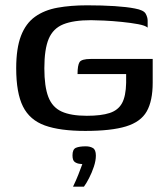

<svg xmlns="http://www.w3.org/2000/svg" viewBox="-20 -486 630 723"><path d="M301 7Q206 7 149 -13.5Q92 -34 66.5 -85Q41 -136 41 -229Q41 -304 59 -351Q77 -398 112 -423Q147 -448 196.5 -457Q246 -466 308 -466Q365 -466 411.5 -463Q458 -460 488 -454Q521 -448 528.5 -434.5Q536 -421 536 -408V-382Q527 -390 500 -395Q473 -400 438.5 -403.5Q404 -407 372.5 -408.5Q341 -410 323 -410Q257 -410 218.5 -394.5Q180 -379 163.5 -340Q147 -301 147 -229Q147 -160 162 -121Q177 -82 212 -66Q247 -50 307 -50Q361 -50 393 -60.5Q425 -71 439.5 -97.5Q454 -124 455 -174Q455 -185 455 -193.5Q455 -202 455 -207H272Q272 -240 279.5 -252Q287 -264 322 -264H555V-175Q555 -106 532.5 -66.5Q510 -27 454.5 -10Q399 7 301 7ZM255 217Q267 192 275 171.5Q283 151 290 132Q287 132 281 131Q270 130 261.5 124Q253 118 253 99Q253 76 266 70.5Q279 65 303 65Q319 65 330 71.5Q341 78 341 100Q341 119 333.5 141.5Q326 164 315.5 184.5Q305 205 296 217Z"/></svg>

Font: Genos Medium
Style: Regular
Weight: 500
Designer: Robert E. Leuschke
Foundry: Robert E. Leuschke
Version: Version 1.010; ttfautohint (v1.8.3)